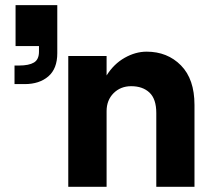

<svg xmlns="http://www.w3.org/2000/svg" viewBox="-20 -714 808 734"><path d="M39.5 -694.5H199V-510.5Q199 -451.5 164.8 -422Q130.5 -392.5 74.5 -392.5H35.5V-463.5H53Q90.5 -463.5 109.8 -475Q129 -486.5 129 -516.5V-538H39.5ZM241 -500H387.5V-425.5Q415 -469.5 456.5 -493Q498 -516.5 540.5 -516.5Q620 -516.5 671.8 -464Q723.5 -411.5 723.5 -313V0H577.5V-282Q577.5 -335.5 551.5 -360Q525.5 -384.5 481.5 -384.5Q441 -384.5 414.2 -357.8Q387.5 -331 387.5 -289V0H241Z"/></svg>

Font: Overused Grotesk
Style: Bold
Weight: 710
Version: Version 0.004